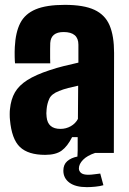

<svg xmlns="http://www.w3.org/2000/svg" viewBox="-20 -630 531 791"><path d="M166 8Q96 8 62 -24.5Q28 -57 21 -137Q20 -145 20 -159Q20 -173 21 -180Q25 -221 41.5 -249.5Q58 -278 92.5 -300Q127 -322 185 -341Q215 -351 241.5 -357.5Q268 -364 303 -372V-446Q303 -498 242 -498Q190 -498 187 -453Q187 -448 186.5 -428.5Q186 -409 186.5 -390.5Q187 -372 187 -369H42Q41 -375 40.5 -395.5Q40 -416 41 -436Q44 -497 63.5 -535Q83 -573 127 -591.5Q171 -610 247 -610Q325 -610 369 -589.5Q413 -569 431.5 -525.5Q450 -482 450 -412L449 0H300V-65H277Q258 -27 234 -9.5Q210 8 166 8ZM229 -99Q252 -99 271.5 -110Q291 -121 301 -140L302 -277Q282 -273 261 -267.5Q240 -262 223 -255Q192 -243 183 -223Q174 -203 172 -180Q171 -167 171 -163Q171 -159 172 -148Q177 -99 229 -99ZM241 73Q241 48 257 34Q273 20 299 15L300 -10H362L372 0Q339 11 322 28.5Q305 46 305 64Q305 75 314 82.5Q323 90 344 90Q355 90 369 88Q383 86 393 85L406 133Q393 137 373.5 139Q354 141 338 141Q291 141 266 122.5Q241 104 241 73Z"/></svg>

Font: Big Shoulders Text Black
Style: Regular
Weight: 900
Designer: Patric King
Foundry: XO Type Co
Version: Version 1.000; ttfautohint (v1.8.2)